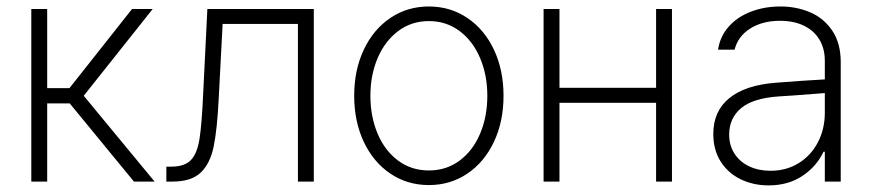

<svg xmlns="http://www.w3.org/2000/svg" viewBox="-20 -558 2681 590"><path d="M76.2 -530.3H125V-287.1H193.4L385.7 -530.3H449.2L237.3 -263.7L455.1 0H391.6L194.3 -240.2H125V0H76.2Z M491.2 -45.9H505.9Q547.4 -45.9 566.7 -66.2Q585.9 -86.4 593 -130.9Q600.1 -175.3 604.5 -273.4L617.2 -530.3H944.3V0H895.5V-484.4H664.1L652.3 -258.8Q647.5 -160.6 636.7 -108.2Q626 -55.7 596.9 -27.8Q567.9 0 509.8 0H491.2Z M1068.4 -263.7Q1068.4 -342.8 1097.9 -405.3Q1127.4 -467.8 1179.7 -502.9Q1231.9 -538.1 1297.9 -538.1Q1363.8 -538.1 1416 -502.9Q1468.3 -467.8 1497.8 -405.3Q1527.3 -342.8 1527.3 -263.7Q1527.3 -184.6 1497.8 -122.1Q1468.3 -59.6 1416 -24.4Q1363.8 10.7 1297.9 10.7Q1231.9 10.7 1179.7 -24.4Q1127.4 -59.6 1097.9 -122.1Q1068.4 -184.6 1068.4 -263.7ZM1477.5 -263.7Q1477.5 -327.1 1455.3 -379.6Q1433.1 -432.1 1392.3 -462.6Q1351.6 -493.2 1297.9 -493.2Q1244.1 -493.2 1203.4 -462.4Q1162.6 -431.6 1140.4 -379.4Q1118.2 -327.1 1118.2 -263.7Q1118.2 -199.7 1140.4 -147.2Q1162.6 -94.7 1203.4 -64.5Q1244.1 -34.2 1297.9 -34.2Q1351.6 -34.2 1392.3 -64.5Q1433.1 -94.7 1455.3 -147.2Q1477.5 -199.7 1477.5 -263.7Z M1699.2 -288.1H1996.1V-530.3H2044.9V0H1996.1V-242.2H1699.2V0H1650.4V-530.3H1699.2Z M2363.3 -303.7Q2399.4 -306.6 2442.4 -309.6Q2485.4 -312.5 2514.6 -314V-371.1Q2514.6 -408.7 2498 -436.3Q2481.4 -463.9 2450.4 -479Q2419.4 -494.1 2377 -494.1Q2322.8 -494.1 2285.2 -470.2Q2247.6 -446.3 2237.3 -405.3H2186.5Q2192.4 -445.3 2218.5 -475.3Q2244.6 -505.4 2286.4 -521.7Q2328.1 -538.1 2378.9 -538.1Q2426.8 -538.1 2468.8 -520.5Q2510.7 -502.9 2537.1 -464.4Q2563.5 -425.8 2563.5 -367.2V0H2514.6V-91.8H2510.7Q2489.3 -46.4 2445.6 -17.3Q2401.9 11.7 2341.8 11.7Q2294.9 11.7 2256.1 -7.1Q2217.3 -25.9 2194.6 -61.5Q2171.9 -97.2 2171.9 -146.5Q2171.9 -216.3 2220.9 -256.3Q2270 -296.4 2363.3 -303.7ZM2347.7 -33.2Q2396 -33.2 2434.1 -56.6Q2472.2 -80.1 2493.4 -120.8Q2514.6 -161.6 2514.6 -211.9V-272L2482.4 -269.5Q2402.8 -263.2 2373 -261.7Q2293.9 -256.3 2257.3 -225.6Q2220.7 -194.8 2220.7 -144.5Q2220.7 -110.8 2237.3 -85.4Q2253.9 -60.1 2282.7 -46.6Q2311.5 -33.2 2347.7 -33.2Z"/></svg>

Font: Pretendard JP ExtraLight
Style: Regular
Weight: 200
Designer: Base glyphs from Inter by Rasmus Andersson; Hangeul glyphs from Noto Sans CJK(Source Han Sans) by Jang Soo-young and Kan
Foundry: Kil Hyung-jin
Version: Version 1.309